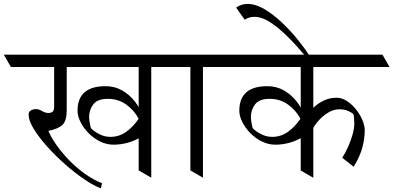

<svg xmlns="http://www.w3.org/2000/svg" viewBox="-62 -931 2061 1006"><path d="M691.9 -310.5Q699.7 -299.3 710.2 -285.6Q720.7 -272 728.5 -261.7Q709.5 -233.9 677.5 -213.9Q645.5 -193.8 607.9 -183.3Q570.3 -172.9 533.7 -172.9Q496.1 -172.9 461.9 -189.9Q427.7 -207 401.4 -234.1Q375 -261.2 359.6 -292.2Q344.2 -323.2 344.2 -350.6Q344.2 -479.5 491.2 -479.5Q539.1 -479.5 578.4 -457Q617.7 -434.6 646.7 -396.5Q675.8 -358.4 691.9 -310.5ZM664.6 -308.6Q641.1 -353.5 599.4 -383.3Q557.6 -413.1 502.9 -413.1Q448.2 -413.1 426.5 -383.8Q404.8 -354.5 404.8 -318.4Q404.8 -311 406.5 -298.1Q408.2 -285.2 410.6 -273.9Q413.1 -262.7 415 -259.3Q418 -254.9 432.4 -243.9Q446.8 -232.9 469 -223.4Q491.2 -213.9 516.6 -213.9Q561 -213.9 597.4 -239Q633.8 -264.2 664.6 -308.6ZM383.3 -644.5 420.4 -580.1H-4.9L-42 -644.5ZM687 -644.5 724.1 -580.1H284.7L247.6 -644.5ZM837.9 -644.5 875 -580.1H431.2L394 -644.5ZM664.6 -38.1V-644.5H730.5V0ZM221.7 -620.1H287.6V-353Q287.6 -299.3 266.4 -277.8Q245.1 -256.3 191.4 -245.1Q206.1 -210.4 234.1 -170.7Q262.2 -130.9 300 -91.8Q337.9 -52.7 382.1 -21Q426.3 10.7 472.7 29.3L466.3 55.7Q427.7 41.5 378.2 7.6Q328.6 -26.4 277.8 -71.3Q227.1 -116.2 183.8 -164.6Q140.6 -212.9 114.3 -256.3Q87.9 -299.8 87.9 -330.1Q87.9 -345.7 99.9 -352.5Q111.8 -359.4 126.5 -359.4Q141.1 -359.4 158.4 -349.1Q175.8 -338.9 192.9 -338.9Q203.6 -338.9 212.6 -344.5Q221.7 -350.1 221.7 -375Z M981.4 -644.5 1018.6 -580.1H828.1L791 -644.5ZM1108.9 -644.5 1146 -580.1H955.6L918.5 -644.5ZM935.5 -38.1V-644.5H1001.5V0Z M1512.7 -644.5 1549.8 -580.1H1099.1L1062 -644.5ZM1941.9 -644.5 1979 -580.1H1503.9L1466.8 -644.5ZM1513.7 -37.6V-644H1579.6V0.5ZM1561 -215.8V-344.2Q1569.8 -357.9 1589.6 -375.2Q1609.4 -392.6 1638.2 -405.8Q1667 -418.9 1701.7 -418.9Q1729 -418.9 1755.4 -401.9Q1781.7 -384.8 1803 -358.2Q1824.2 -331.5 1836.7 -302.2Q1849.1 -272.9 1849.1 -248.5Q1849.1 -208 1837.4 -161.1Q1825.7 -114.3 1791 -57.1L1731.4 -104.5Q1748.5 -131.3 1762.9 -164.1Q1777.3 -196.8 1785.9 -228.3Q1794.4 -259.8 1794.4 -282.7Q1794.4 -294.9 1793.2 -311.8Q1792 -328.6 1789.6 -332Q1785.6 -338.9 1764.6 -348.6Q1743.7 -358.4 1715.8 -358.4Q1688 -358.4 1661.9 -343.5Q1635.7 -328.6 1614 -306.2Q1592.3 -283.7 1578.4 -259.3Q1564.5 -234.9 1561 -215.8ZM1539.6 -310.5Q1547.4 -299.3 1557.9 -285.6Q1568.4 -272 1576.2 -261.7Q1557.1 -233.9 1525.1 -213.9Q1493.2 -193.8 1455.6 -183.3Q1418 -172.9 1381.3 -172.9Q1343.8 -172.9 1309.6 -189.9Q1275.4 -207 1249 -234.1Q1222.7 -261.2 1207.3 -292.2Q1191.9 -323.2 1191.9 -350.6Q1191.9 -479.5 1338.9 -479.5Q1386.7 -479.5 1426 -457Q1465.3 -434.6 1494.4 -396.5Q1523.4 -358.4 1539.6 -310.5ZM1512.2 -308.6Q1488.8 -353.5 1447 -383.3Q1405.3 -413.1 1350.6 -413.1Q1295.9 -413.1 1274.2 -383.8Q1252.4 -354.5 1252.4 -318.4Q1252.4 -311 1254.2 -298.1Q1255.9 -285.2 1258.3 -273.9Q1260.7 -262.7 1262.7 -259.3Q1265.6 -254.9 1280 -243.9Q1294.4 -232.9 1316.7 -223.4Q1338.9 -213.9 1364.3 -213.9Q1408.7 -213.9 1445.1 -239Q1481.4 -264.2 1512.2 -308.6Z M1559.6 -638.7H1536.6Q1492.2 -691.9 1445.8 -738.3Q1399.4 -784.7 1354.7 -813.7Q1310.1 -842.8 1270 -842.8Q1243.2 -842.8 1220.2 -827.6L1175.3 -891.1Q1202.1 -910.6 1234.4 -910.6Q1276.9 -910.6 1323.5 -883.1Q1370.1 -855.5 1415.3 -812.7Q1460.4 -770 1498 -723.4Q1535.6 -676.8 1559.6 -638.7Z"/></svg>

Font: Annapurna SIL
Style: Regular
Weight: 400
Designer: Peter Martin, Annie Olsen
Foundry: SIL International
Version: Version 2.000